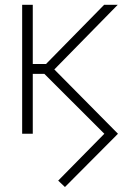

<svg xmlns="http://www.w3.org/2000/svg" viewBox="-20 -542 507 778"><path d="M243.2 215.8 215.8 189.9 402.8 0 151.9 -250.5 183.6 -277.3 458 0ZM69.8 0V-522.5H112.8V0ZM92.3 -242.7V-282.7H166.5L401.9 -522.5H457L182.6 -242.7Z"/></svg>

Font: Inter 28pt ExtraLight
Style: Regular
Weight: 250
Designer: Rasmus Andersson
Foundry: rsms
Version: Version 4.001;git-66647c0bb